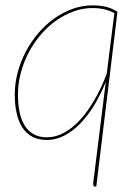

<svg xmlns="http://www.w3.org/2000/svg" viewBox="-20 -516 517 716"><path d="M339 180H337Q332 180 329.8 178Q327.5 176 327.5 170Q327.5 168.5 327.8 165.5Q328 162.5 328.5 159L374.5 -210.5Q355 -162.5 330.8 -122.8Q306.5 -83 278.5 -54.5Q250.5 -26 219.2 -10Q188 6 155 6Q122.5 6 99.8 -6.5Q77 -19 62.8 -41.5Q48.5 -64 41.8 -95Q35 -126 35 -163Q35 -205 46 -246Q57 -287 76.5 -324Q96 -361 123 -392.5Q150 -424 182.2 -447Q214.5 -470 250.8 -483Q287 -496 325 -496Q352 -496 374.5 -490.8Q397 -485.5 418 -472ZM155 -4Q187 -4 218 -20.5Q249 -37 277.5 -67.8Q306 -98.5 331.5 -142.2Q357 -186 378 -240.5L406.5 -467Q388 -477 368 -481.5Q348 -486 325 -486Q289 -486 254.5 -473.5Q220 -461 189 -439Q158 -417 132 -386.5Q106 -356 87 -320Q68 -284 57.5 -244Q47 -204 47 -163Q47 -126.5 53.2 -97.2Q59.5 -68 72.5 -47.2Q85.5 -26.5 106 -15.2Q126.5 -4 155 -4Z"/></svg>

Font: Lato Hairline
Style: Italic
Weight: 250
Italic angle: -7°
Designer: Lukasz Dziedzic
Foundry: Lukasz Dziedzic
Version: Version 1.104; Western+Polish opensource